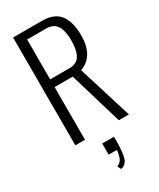

<svg xmlns="http://www.w3.org/2000/svg" viewBox="-275 -922 1072 1295"><g transform="rotate(-30 260.5 -274.0)"><path d="M257.8 292 245.1 265.1Q277.8 252.4 288.1 218.3Q296.9 190.4 296.9 167H233.9V80.1H325.2V90.8V121.6Q325.2 138.2 324.7 150.4Q323.7 170.9 322.8 178.2L320.3 202.6Q318.8 218.8 316.9 225.6Q310.5 254.4 303.7 262.2Q285.2 289.1 264.2 291Q258.3 292 257.8 292ZM146 -780.8V-470.2H294.9Q359.9 -470.2 381.8 -518.6Q400.9 -558.1 400.9 -625Q400.9 -681.2 388.7 -715.3Q366.7 -780.8 294.9 -780.8ZM146 0H70.8V-839.8H294.9Q377.9 -839.8 421.9 -797.4Q476.1 -741.7 476.1 -623Q476.1 -462.4 357.9 -418.9L487.8 0H409.2L287.1 -410.2H146Z"/></g></svg>

Font: VL Oswald
Style: Light
Weight: 300
Designer: vernon adams
Foundry: vernon adams
Version: Version ; ttfautohint (v0.92.18-e454-dirty) -l 8 -r 50 -G 20